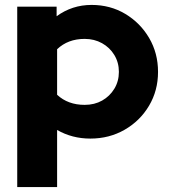

<svg xmlns="http://www.w3.org/2000/svg" viewBox="-20 -556 688 780"><path d="M50 204V-529H210V-490Q273 -536 352 -536Q428 -536 489 -499.5Q550 -463 586 -401.5Q622 -340 622 -264Q622 -188 585.5 -126.5Q549 -65 486.5 -29Q424 7 347 7Q273 7 212 -28V204ZM324 -130Q364 -130 395 -147.5Q426 -165 444.5 -195.5Q463 -226 463 -264Q463 -302 444.5 -332.5Q426 -363 394.5 -380.5Q363 -398 324 -398Q256 -398 212 -356V-171Q256 -130 324 -130Z"/></svg>

Font: Red Hat Display Black
Style: Regular
Weight: 900
Designer: Pentagram, MCKL
Foundry: Pentagram, MCKL
Version: Version 1.023; ttfautohint (v1.8.3)